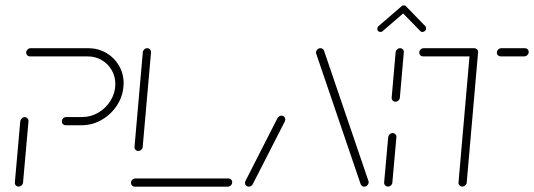

<svg xmlns="http://www.w3.org/2000/svg" viewBox="-20 -699 2000 719"><path d="M49.6 -0.4Q43.3 -0.4 39.3 -4.8Q35.2 -9.3 35.6 -15.6L55.9 -244.8Q56.7 -251.1 61.5 -255.7Q66.3 -260.4 72.6 -260.4Q78.9 -260.4 83 -255.7Q87 -251.1 86.7 -244.8L66.3 -15.6Q65.9 -9.3 60.9 -4.8Q55.9 -0.4 49.6 -0.4ZM211.5 -244.1Q211.5 -251.1 216.5 -255.9Q221.5 -260.7 228.1 -260.7H288.1Q320.4 -260.7 348.9 -277.6Q377.4 -294.4 394.6 -323Q411.9 -351.5 411.9 -384.1Q411.9 -413 398.1 -436.7Q384.4 -460.4 360.7 -474.1Q337 -487.8 307.8 -487.8H92.2Q86.3 -487.8 82.2 -491.9Q78.1 -495.9 78.1 -501.9Q78.1 -508.5 83.1 -513.5Q88.1 -518.5 94.8 -518.5H310.4Q347 -518.5 377.4 -501.1Q407.8 -483.7 425.4 -453.5Q443 -423.3 443 -387Q443 -383.3 442.2 -374.4Q438.9 -335.2 416.5 -302Q394.1 -268.9 359.4 -249.4Q324.8 -230 285.6 -230H225.6Q219.6 -230 215.6 -234.1Q211.5 -238.1 211.5 -244.1Z M849.6 -16.7Q849.6 -10 844.4 -5Q839.3 0 833 0H484.8Q478.9 0 474.6 -4.3Q470.4 -8.5 470.4 -14.8Q470.4 -21.1 475.4 -25.9Q480.4 -30.7 487 -30.7H835.6Q841.5 -30.7 845.6 -26.7Q849.6 -22.6 849.6 -16.7ZM497.8 -133.7Q491.5 -133.7 487.4 -138.1Q483.3 -142.6 483.7 -148.9L514.8 -503.3Q515.2 -509.3 520 -513.9Q524.8 -518.5 531.1 -518.5Q537.4 -518.5 541.7 -514.1Q545.9 -509.6 545.6 -503.3L514.4 -148.9Q514.1 -142.6 509.1 -138.1Q504.1 -133.7 497.8 -133.7Z M911.5 0Q905.6 0 901.5 -4.1Q897.4 -8.1 897.4 -14.1Q897.4 -17.8 899.3 -21.5L1019.3 -257Q1021.5 -261.1 1025.6 -263.5Q1029.6 -265.9 1034.1 -265.9Q1040.4 -265.9 1044.6 -261.3Q1048.9 -256.7 1048.1 -250.4Q1048.1 -248.1 1046.7 -244.4L926.3 -8.9Q924.1 -4.8 920 -2.4Q915.9 0 911.5 0ZM1360.7 -15.6Q1360 -9.3 1355.2 -4.6Q1350.4 0 1344.1 0Q1339.6 0 1336.1 -2.4Q1332.6 -4.8 1330.7 -8.9L1165.2 -494.8Q1163.3 -500 1163.3 -503.3Q1164.1 -509.6 1168.9 -514.1Q1173.7 -518.5 1180 -518.5Q1184.8 -518.5 1188.3 -516.1Q1191.9 -513.7 1193.3 -509.6L1358.9 -23.7Q1360.7 -19.6 1360.7 -15.6Z M1433 -0.4Q1426.7 -0.4 1422.4 -4.8Q1418.1 -9.3 1418.5 -15.6L1433.7 -185.2Q1434.4 -191.5 1439.3 -196.1Q1444.1 -200.7 1450.4 -200.7Q1456.7 -200.7 1460.9 -196.1Q1465.2 -191.5 1464.4 -185.2L1449.3 -15.6Q1448.9 -9.3 1444.1 -4.8Q1439.3 -0.4 1433 -0.4ZM1460.7 -318.1Q1454.4 -318.1 1450.4 -322.6Q1446.3 -327 1446.7 -333.3L1461.5 -503.3Q1462.2 -509.6 1467 -514.1Q1471.9 -518.5 1478.1 -518.5Q1484.4 -518.5 1488.7 -514.1Q1493 -509.6 1492.2 -503.3L1477.4 -333.3Q1477 -327 1472 -322.6Q1467 -318.1 1460.7 -318.1ZM1492.2 -678.9Q1497.4 -678.9 1500.6 -675.7Q1503.7 -672.6 1503.7 -667.4Q1503.7 -661.5 1499.3 -657L1413.7 -583Q1410 -579.3 1404.8 -579.3Q1399.6 -579.3 1396.3 -582.4Q1393 -585.6 1393 -590.4Q1393 -596.7 1397.4 -601.1L1483.3 -675.2Q1486.7 -678.9 1492.2 -678.9ZM1501.1 -674.8 1572.6 -601.1Q1575.9 -597.8 1575.9 -593Q1575.9 -587.4 1571.7 -583.3Q1567.4 -579.3 1561.9 -579.3Q1556.3 -579.3 1553.7 -583L1482.2 -656.3Z M1770.4 -504.1 1727.8 -15.6Q1727.4 -9.3 1722.4 -4.8Q1717.4 -0.4 1711.1 -0.4Q1704.8 -0.4 1700.7 -4.8Q1696.7 -9.3 1697 -15.6L1739.6 -504.1ZM1550 -501.9Q1550 -508.5 1555 -513.5Q1560 -518.5 1566.7 -518.5H1756.3Q1762.2 -518.5 1766.3 -514.4Q1770.4 -510.4 1770.4 -504.4Q1770.4 -497.8 1765.2 -492.8Q1760 -487.8 1753.7 -487.8H1564.1Q1558.1 -487.8 1554.1 -491.9Q1550 -495.9 1550 -501.9ZM1840.7 -501.9Q1840.7 -508.5 1845.7 -513.5Q1850.7 -518.5 1857.4 -518.5H1945.9Q1951.9 -518.5 1955.9 -514.4Q1960 -510.4 1960 -504.4Q1960 -497.8 1954.8 -492.8Q1949.6 -487.8 1943.3 -487.8H1854.8Q1848.9 -487.8 1844.8 -491.9Q1840.7 -495.9 1840.7 -501.9Z"/></svg>

Font: 26F Galaxy Sans Ultra Light
Style: Italic
Weight: 200
Italic angle: -5°
Designer: C₂₉H₂₅N₃O₅
Version: Version 1.200